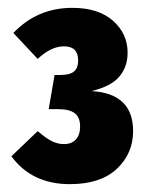

<svg xmlns="http://www.w3.org/2000/svg" viewBox="-20 -775 381 489"><path d="M305 -641Q305 -605 284 -580Q263 -555 213 -543Q319 -537 319 -441Q319 -384 277.5 -345Q236 -306 158 -306Q61 -306 9 -377L76 -441Q97 -423 112 -415.5Q127 -408 143 -408Q162 -408 173 -419.5Q184 -431 184 -453Q184 -476 170.5 -486.5Q157 -497 128 -497H104L119 -584H133Q158 -584 168.5 -593Q179 -602 179 -621Q179 -657 143 -657Q110 -657 76 -625L14 -691Q75 -755 164 -755Q231 -755 268 -722Q305 -689 305 -641Z"/></svg>

Font: Fira Sans Extra Condensed Black
Style: Regular
Weight: 900
Width: 1
Designer: Carrois Corporate & Edenspiekermann AG
Foundry: Carrois Corporate GbR & Edenspiekermann AG
Version: Version 4.203